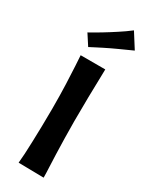

<svg xmlns="http://www.w3.org/2000/svg" viewBox="-190 -757 623 797"><g transform="rotate(30 121.0 -358.5)"><path d="M178 0 57 -2Q59 -20 60.5 -46.5Q62 -73 63 -107Q64 -141 65 -181Q66 -221 66 -267Q66 -332 64 -383Q62 -434 60 -468Q58 -502 57 -517H175Q175 -505 174 -470Q173 -435 172 -382.5Q171 -330 171 -266Q171 -223 172 -184Q173 -145 174 -110.5Q175 -76 176.5 -48Q178 -20 178 0ZM67 -562 34 -613Q47 -620 60.5 -628Q74 -636 87.5 -644Q101 -652 115 -661Q129 -670 143 -679Q157 -688 170.5 -697.5Q184 -707 197 -717L242 -646Q226 -639 210 -631.5Q194 -624 179 -617.5Q164 -611 150 -604Q136 -597 121.5 -590Q107 -583 94 -576Q81 -569 67 -562Z"/></g></svg>

Font: Truculenta
Style: Bold
Weight: 700
Designer: Ivan Castro, Eva Sanz & Omnibus-Type Team
Foundry: Omnibus-Type
Version: Version 1.002